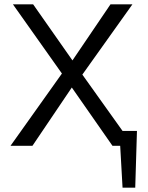

<svg xmlns="http://www.w3.org/2000/svg" viewBox="-20 -678 690 893"><path d="M550 -69H617L609 195H550L539 0H503L314 -271L131 0H29L268 -336L40 -658H134L317 -397L494 -658H596L363 -331Z"/></svg>

Font: EauTest Medium
Style: Regular
Weight: 500
Designer: Christian Thalmann (Catharsis Fonts)
Version: Version 0.001;PS 000.001;hotconv 1.0.88;makeotf.lib2.5.64775